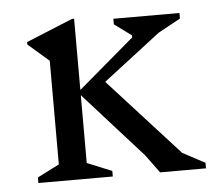

<svg xmlns="http://www.w3.org/2000/svg" viewBox="-41 -505 639 550"><g transform="rotate(-5 279.0 -230.0)"><path d="M48 0V-16L111 -48V-346L51 -398V-405L185 -460H191V-255L352 -392V-398L303 -434V-450H493V-434L429 -399L264 -272L466 -50L530 -16V0H398L360 -52L191 -240V-45L262 -16V0Z"/></g></svg>

Font: Spectral SC
Style: Regular
Weight: 400
Designer: Jean-Baptiste Levee
Foundry: Production Type
Version: Version 2.001